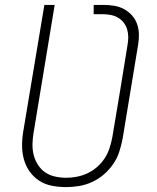

<svg xmlns="http://www.w3.org/2000/svg" viewBox="-20 -755 640 783"><path d="M250 8Q220 8 191.5 2.5Q163 -3 140 -18Q117 -33 101 -55.5Q85 -78 77.5 -105Q70 -132 70 -161.5Q70 -191 75 -220L161 -735H203L117 -214Q113 -191 112.5 -167.5Q112 -144 117.5 -122.5Q123 -101 135 -82.5Q147 -64 164.5 -52Q182 -40 204.5 -35Q227 -30 250 -30Q272 -30 294.5 -34.5Q317 -39 338 -49Q359 -59 377 -75Q395 -91 407.5 -110.5Q420 -130 427 -152Q434 -174 438 -195Q454 -289 469.5 -383Q485 -477 500 -571Q503 -587 503 -603.5Q503 -620 498.5 -635Q494 -650 485 -662Q476 -674 463 -682Q450 -690 434 -693.5Q418 -697 402 -697H362V-735H402Q424 -735 445.5 -731.5Q467 -728 485.5 -718Q504 -708 518 -692.5Q532 -677 539 -657Q546 -637 546.5 -615Q547 -593 543 -571L480 -189Q475 -163 466.5 -136.5Q458 -110 442 -86.5Q426 -63 404 -44Q382 -25 356 -13Q330 -1 303 3.5Q276 8 250 8Z"/></svg>

Font: Iosevka SS04 XLt Ex
Style: Italic
Weight: 200
Width: 7
Italic angle: -9°
Monospace: yes
Designer: Belleve Invis
Foundry: Belleve Invis
Version: Version 19.0.0; ttfautohint (v1.8.4)